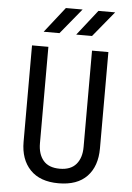

<svg xmlns="http://www.w3.org/2000/svg" viewBox="-62 -996 725 1052"><g transform="rotate(5 300.0 -470.0)"><path d="M300 10Q198 10 144 -46.5Q90 -103 90 -200V-730H180V-200Q180 -140 209.5 -105Q239 -70 300 -70Q360 -70 390 -105Q420 -140 420 -200V-730H510V-200Q510 -102 456.5 -46Q403 10 300 10ZM326 -810 436 -950H528L413 -810ZM147 -810 257 -950H349L234 -810Z"/></g></svg>

Font: NKDuy Mono
Style: Regular
Weight: 400
Monospace: yes
Designer: NKDuy
Foundry: NKDuy
Version: Version 2.251; ttfautohint (v1.8.4.7-5d5b)